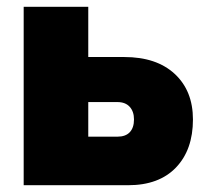

<svg xmlns="http://www.w3.org/2000/svg" viewBox="-20 -546 609 566"><path d="M49.8 0V-525.9H240.2V-377.9H346.2Q441.4 -377.9 495.1 -328.1Q548.8 -278.3 548.8 -193.8Q548.8 -104.5 498.8 -52.2Q448.7 0 357.9 0ZM240.2 -143.1H326.2Q350.1 -143.1 362.5 -156.2Q375 -169.4 375 -193.8Q375 -217.3 362.3 -231.2Q349.6 -245.1 326.2 -245.1H240.2Z"/></svg>

Font: Rawline Black
Style: Regular
Weight: 900
Designer: Matt McInerney, Pablo Impallari, Rodrigo Fuenzalida
Foundry: Matt McInerney, Pablo Impallari, Rodrigo Fuenzalida
Version: Version 4.020;PS 004.020;hotconv 1.0.88;makeotf.lib2.5.64775